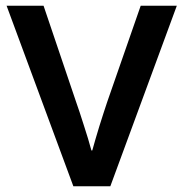

<svg xmlns="http://www.w3.org/2000/svg" viewBox="-20 -650 639 670"><path d="M132 -630 245 -296Q251 -280 258 -258Q265 -236 272.5 -213Q280 -190 287 -167Q294 -144 299 -125H302Q307 -143 313.5 -165.5Q320 -188 327 -210.5Q334 -233 341 -254.5Q348 -276 354 -294L471 -630H597L365 0H236L3 -630Z"/></svg>

Font: Mukta Vaani SemiBold
Style: Regular
Weight: 600
Designer: Noopur Datye, Girish Dalvi, Yashodeep Gholap, Pallavi Karambelkar
Foundry: Ek Type
Version: Version 2.538;PS 1.000;hotconv 16.6.51;makeotf.lib2.5.65220;